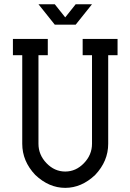

<svg xmlns="http://www.w3.org/2000/svg" viewBox="-20 -884 621 914"><path d="M290.5 10.3Q212.9 10.3 147.9 -51.3Q85.9 -116.7 85.9 -199.7V-621.1H41.5V-698.7H207.5V-621.1H163.1V-199.7Q163.1 -147 201.4 -107.2Q239.7 -67.4 290.5 -67.4Q341.3 -67.4 379.6 -107.2Q418 -147 418 -199.7V-621.1H373.5V-698.7H539.6V-621.1H495.1V-199.7Q495.1 -116.7 433.1 -51.3Q368.2 10.3 290.5 10.3ZM240.7 -766.6 163.1 -863.8H240.7L290.5 -801.3L340.3 -863.8H418L340.3 -766.6Z"/></svg>

Font: Turpis
Style: Regular
Weight: 400
Designer: GGBotNet
Foundry: f0n7
Version: 1.00